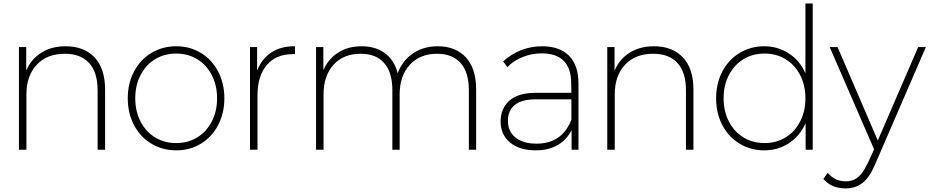

<svg xmlns="http://www.w3.org/2000/svg" viewBox="-20 -844 5238 1082"><path d="M572.2 -338.9V0H530V-335.6Q530 -436.7 482.2 -488.9Q434.4 -541.1 345.6 -541.1Q244.4 -541.1 186.7 -478.9Q128.9 -416.7 128.9 -312.2V0H86.7V-578.9H127.8V-445.6Q154.4 -510 212.2 -546.7Q270 -583.3 350 -583.3Q453.3 -583.3 512.8 -520.6Q572.2 -457.8 572.2 -338.9Z M700 -290Q700 -374.4 735.6 -441.7Q771.1 -508.9 833.9 -546.1Q896.7 -583.3 973.3 -583.3Q1050 -583.3 1111.7 -546.1Q1173.3 -508.9 1208.9 -441.7Q1244.4 -374.4 1244.4 -290Q1244.4 -205.6 1208.9 -138.3Q1173.3 -71.1 1111.7 -33.9Q1050 3.3 973.3 3.3Q896.7 3.3 833.9 -33.9Q771.1 -71.1 735.6 -138.3Q700 -205.6 700 -290ZM1203.3 -290Q1203.3 -363.3 1173.3 -421.1Q1143.3 -478.9 1091.1 -510.6Q1038.9 -542.2 973.3 -542.2Q906.7 -542.2 854.4 -510.6Q802.2 -478.9 772.2 -421.1Q742.2 -363.3 742.2 -290Q742.2 -216.7 772.2 -158.9Q802.2 -101.1 854.4 -69.4Q906.7 -37.8 973.3 -37.8Q1038.9 -37.8 1091.1 -69.4Q1143.3 -101.1 1173.3 -158.9Q1203.3 -216.7 1203.3 -290Z M1642.2 -583.3V-538.9H1630Q1535.6 -538.9 1483.3 -477.2Q1431.1 -415.6 1431.1 -306.7V0H1388.9V-578.9H1428.9V-446.7Q1455.6 -513.3 1510 -548.9Q1564.4 -584.4 1642.2 -583.3Z M2663.3 -338.9V0H2622.2V-335.6Q2622.2 -436.7 2575.6 -488.9Q2528.9 -541.1 2443.3 -541.1Q2346.7 -541.1 2289.4 -478.9Q2232.2 -416.7 2232.2 -312.2V0H2191.1V-335.6Q2191.1 -436.7 2145 -488.9Q2098.9 -541.1 2013.3 -541.1Q1915.6 -541.1 1859.4 -478.9Q1803.3 -416.7 1803.3 -312.2V0H1761.1V-578.9H1802.2V-447.8Q1828.9 -511.1 1885 -547.2Q1941.1 -583.3 2017.8 -583.3Q2095.6 -583.3 2148.9 -544.4Q2202.2 -505.6 2221.1 -431.1Q2246.7 -501.1 2306.1 -542.2Q2365.6 -583.3 2446.7 -583.3Q2547.8 -583.3 2605.6 -520.6Q2663.3 -457.8 2663.3 -338.9Z M3240 -372.2V0H3201.1V-111.1Q3174.4 -56.7 3122.8 -26.7Q3071.1 3.3 3000 3.3Q2906.7 3.3 2853.9 -41.1Q2801.1 -85.6 2801.1 -160Q2801.1 -231.1 2850 -276.1Q2898.9 -321.1 3003.3 -321.1H3200L3198.9 -374.4Q3198.9 -457.8 3157.2 -500.6Q3115.6 -543.3 3033.3 -543.3Q2975.6 -543.3 2924.4 -522.2Q2873.3 -501.1 2838.9 -465.6L2815.6 -497.8Q2857.8 -537.8 2915 -560.6Q2972.2 -583.3 3034.4 -583.3Q3134.4 -583.3 3187.2 -529.4Q3240 -475.6 3240 -372.2ZM3200 -170V-284.4H3003.3Q2918.9 -284.4 2880.6 -252.2Q2842.2 -220 2842.2 -163.3Q2842.2 -103.3 2885 -68.9Q2927.8 -34.4 3003.3 -34.4Q3147.8 -34.4 3200 -170Z M3887.8 -338.9V0H3845.6V-335.6Q3845.6 -436.7 3797.8 -488.9Q3750 -541.1 3661.1 -541.1Q3560 -541.1 3502.2 -478.9Q3444.4 -416.7 3444.4 -312.2V0H3402.2V-578.9H3443.3V-445.6Q3470 -510 3527.8 -546.7Q3585.6 -583.3 3665.6 -583.3Q3768.9 -583.3 3828.3 -520.6Q3887.8 -457.8 3887.8 -338.9Z M4560 0H4520V-150Q4487.8 -77.8 4426.1 -37.2Q4364.4 3.3 4286.7 3.3Q4211.1 3.3 4148.9 -33.9Q4086.7 -71.1 4051.1 -138.3Q4015.6 -205.6 4015.6 -290Q4015.6 -374.4 4051.1 -441.7Q4086.7 -508.9 4148.9 -546.1Q4211.1 -583.3 4286.7 -583.3Q4363.3 -583.3 4425.6 -542.8Q4487.8 -502.2 4518.9 -431.1V-824.4H4560ZM4518.9 -290Q4518.9 -363.3 4488.9 -421.1Q4458.9 -478.9 4406.7 -510.6Q4354.4 -542.2 4288.9 -542.2Q4222.2 -542.2 4170 -510.6Q4117.8 -478.9 4087.8 -421.1Q4057.8 -363.3 4057.8 -290Q4057.8 -216.7 4087.8 -158.9Q4117.8 -101.1 4170 -69.4Q4222.2 -37.8 4288.9 -37.8Q4354.4 -37.8 4406.7 -69.4Q4458.9 -101.1 4488.9 -158.9Q4518.9 -216.7 4518.9 -290Z M4746.7 217.8Q4665.6 217.8 4620 164.4L4644.4 130Q4665.6 154.4 4690 166.1Q4714.4 177.8 4746.7 177.8Q4784.4 177.8 4809.4 158.9Q4834.4 140 4851.7 110Q4868.9 80 4894.4 23.3Q4901.1 5.6 4905.6 -3.3L4655.6 -578.9H4700L4926.7 -52.2L5154.4 -578.9H5197.8L4911.1 83.3Q4880 156.7 4840 187.2Q4800 217.8 4746.7 217.8Z"/></svg>

Font: Paperlogy 2 ExtraLight
Style: Regular
Weight: 250
Designer: redesigned by Lee Juim, glyphs from Gmarket Sans & Montserrat
Foundry: PT&
Version: Version 1.001